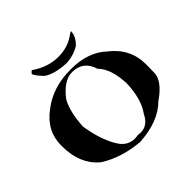

<svg xmlns="http://www.w3.org/2000/svg" viewBox="-186 -1023 1167 1167"><g transform="rotate(-45 397.5 -439.5)"><path d="M389 -52Q242 -65 136 -132Q35 -213 35 -374Q35 -501 143 -580Q248 -663 404 -663Q552 -663 638 -582Q749 -496 749 -362Q749 -359 748 -289.5Q747 -220 643 -149Q557 -62 389 -52ZM381 -89Q394 -89 409 -92Q421 -90 433 -90Q494 -90 526 -157Q580 -231 584 -362Q579 -493 521 -550Q493 -645 396 -645Q325 -645 255 -553Q217 -486 210 -364Q230 -238 276 -159Q314 -89 381 -89ZM410 -707Q309 -713 263 -747Q226 -784 215 -810L232 -827Q315 -769 404 -769Q490 -769 553 -818L569 -826Q568 -781 526 -741Q473 -709 410 -707Z"/></g></svg>

Font: Xiangcui Kesong Xiangcui Kesong
Style: Regular
Weight: 400
Version: Version 1.501;March 28, 2024;FontCreator 14.0.0.2814 64-bit